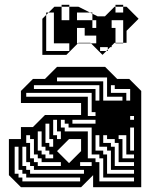

<svg xmlns="http://www.w3.org/2000/svg" viewBox="-20 -778 662 798"><path d="M67 0 17 -50V-200H67V-250H117L167 -300H317V-350H67V-400L117 -450H167L217 -500H417L467 -450H517L567 -400V0H367V-50L317 0ZM393 -360V-424H121V-408H377V-360ZM505 -360H521V-408H457V-424H441V-392H505ZM489 -360V-376H425V-456H217V-440H409V-360ZM345 -376V-296H377V-312H361V-392H89V-376ZM537 -280V-296H521V-280ZM281 -280V-264H377V-280ZM233 -200V-232H217V-280H201V-216H217V-200ZM201 -168V-200H185V-264H169V-184H185V-168ZM317 -150V-200H267L217 -150L267 -100ZM201 -120V-136H185V-152H169V-168H153V-232H137V-152H153V-136H169V-120ZM537 -120V-136H505V-216H473V-200H489V-120ZM233 -88V-104H153V-120H137V-136H121V-200H105V-216H89V-184H105V-120H121V-104H137V-88ZM425 -216H409V-184H441V-168H457V-88H537V-104H473V-184H457V-200H425ZM361 -88V-104H313V-88ZM393 -216H377V-152H409V-136H425V-56H537V-72H441V-152H425V-168H393ZM329 -56V-72H121V-88H105V-104H89V-168H73V-88H89V-72H105V-56ZM537 -24V-40H409V-120H393V-136H361V-248H265V-264H249V-280H233V-248H249V-232H345V-120H377V-104H393V-24ZM313 -24V-40H89V-56H73V-72H57V-168H41V-56H57V-40H73V-24ZM537 -152V-248H521V-152ZM300 -726V-694H364V-721L354 -726ZM364 -694V-662H380V-694ZM268 -566V-598H204V-726H182L206 -750H236V-694H268V-750H236V-758H268V-750H306L354 -726H364V-721L386 -710H416L456 -750H460V-726H492V-750H460V-758H492V-750H506L556 -700L506 -650V-600H492V-598H460V-600H492V-694H444V-662H460V-600H456L444 -588V-582H438L428 -572V-566H422L428 -572V-582H396V-566H422L406 -550L358 -598H304L306 -600H356L358 -598H380V-630H332V-662H300V-598H304L256 -550H156V-700L172 -716V-726H182L172 -716V-566Z"/></svg>

Font: Rubik Broken Fax
Style: Regular
Weight: 400
Designer: Hubert and Fischer, NaN
Foundry: Hubert and Fischer, NaN
Version: Version 2.201